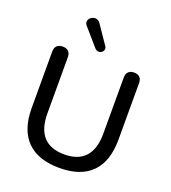

<svg xmlns="http://www.w3.org/2000/svg" viewBox="-167 -1070 1067 1201"><g transform="rotate(20 366.5 -469.5)"><path d="M325 -770C353 -740 399 -774 377 -806L293 -929C260 -976 189 -925 225 -885ZM367 9C556 9 655 -91 655 -284V-660C655 -694 637 -712 604 -712C572 -712 553 -694 553 -660V-286C553 -149 489 -81 367 -81C245 -81 181 -149 181 -286V-660C181 -694 162 -712 129 -712C96 -712 77 -694 77 -660V-284C77 -91 178 9 367 9Z"/></g></svg>

Font: Nunito SemiBold
Style: Regular
Weight: 600
Designer: Vernon Adams
Foundry: Vernon Adams
Version: Version 3.602